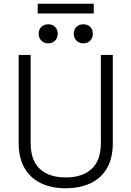

<svg xmlns="http://www.w3.org/2000/svg" viewBox="-20 -994 704 1028"><path d="M332 14Q257 14 200.5 -12.5Q144 -39 112 -93Q80 -147 80 -229V-700H144V-229Q144 -135 193.5 -89.5Q243 -44 332 -44Q421 -44 470.5 -89.5Q520 -135 520 -229V-700H584V-229Q584 -147 552.5 -93Q521 -39 464 -12.5Q407 14 332 14ZM426 -762Q404 -762 389.5 -776.5Q375 -791 375 -813Q375 -836 389.5 -850Q404 -864 426 -864Q449 -864 463 -850Q477 -836 477 -813Q477 -791 463 -776.5Q449 -762 426 -762ZM238 -762Q216 -762 201.5 -776.5Q187 -791 187 -813Q187 -836 201.5 -850Q216 -864 238 -864Q261 -864 275 -850Q289 -836 289 -813Q289 -791 275 -776.5Q261 -762 238 -762ZM482 -922H182V-974H482Z"/></svg>

Font: Space Grotesk Variable Light
Style: Regular
Weight: 300
Designer: Florian Karsten
Foundry: Florian Karsten
Version: Version 2.000